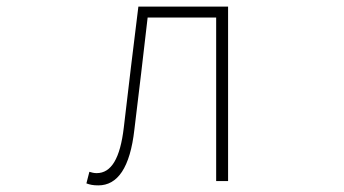

<svg xmlns="http://www.w3.org/2000/svg" viewBox="-20 -547 1040 580"><path d="M277 13C335 13 373 -40 386 -156C400 -270 413 -381 426 -494H633V0H669V-527H398C383 -405 368 -284 354 -162C343 -68 316 -24 272 -24C263 -24 257 -26 250 -28L241 7C252 11 261 13 277 13Z"/></svg>

Font: Harano Aji Gothic CN ExtraLight
Style: Regular
Weight: 250
Foundry: Masamichi Hosoda
Version: HaranoAjiGothicCN-ExtraLight version 20230610;ttx 4.39.4